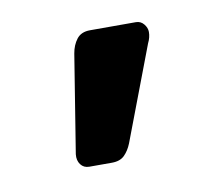

<svg xmlns="http://www.w3.org/2000/svg" viewBox="-38 -642 304 276"><g transform="rotate(-10 114.0 -504.5)"><path d="M73 -408Q65 -408 60.5 -414Q56 -420 57 -429L80 -572Q82 -584 88.5 -592.5Q95 -601 108 -601H175Q182 -601 186.5 -595.5Q191 -590 191 -584Q191 -576 187 -568L135 -431Q131 -421 124.5 -414.5Q118 -408 106 -408Z"/></g></svg>

Font: RubikRegular
Style: Regular
Weight: 400
Designer: Hubert and Fischer
Foundry: Hubert and Fischer
Version: Version 2.300;gftools[0.9.30]